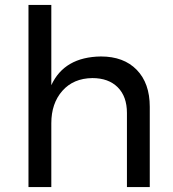

<svg xmlns="http://www.w3.org/2000/svg" viewBox="-20 -762 705 782"><path d="M391 -532Q484 -532 537 -477.5Q590 -423 590 -327V0H497V-302Q497 -369 459.5 -406.5Q422 -444 356 -444Q279 -443 234 -392Q189 -341 189 -260V0H96V-742H189V-415Q242 -530 391 -532Z"/></svg>

Font: Montserrat arm
Style: Regular
Weight: 400
Designer: Julieta Ulanovsky
Foundry: Julieta Ulanovsky
Version: Version 6.000;PS 006.000;hotconv 1.0.88;makeotf.lib2.5.64775